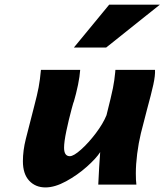

<svg xmlns="http://www.w3.org/2000/svg" viewBox="-20 -799 712 831"><path d="M413.6 -140.6Q397 -114.3 356 -77.6Q314.9 -41 266.1 -14.4Q217.3 12.2 176.8 12.2Q133.3 12.2 106.2 -17.1Q79.1 -46.4 79.1 -101.1Q79.1 -147.5 91.8 -197.8L128.4 -340.8Q141.1 -388.7 147.2 -421.1Q153.3 -453.6 157.2 -496.6H327.1Q323.2 -439.9 297.4 -351.1Q302.7 -374.5 290 -327.4Q277.3 -280.3 267.3 -232.7Q257.3 -185.1 257.3 -159.7Q257.3 -123 282.2 -123Q298.8 -123 331.1 -151.9Q363.3 -180.7 394.8 -222.4Q426.3 -264.2 440.9 -300.3Q461.9 -383.3 468.8 -417.7Q475.6 -452.1 478.5 -484.9Q478.5 -488.8 479.5 -496.6H650.9Q652.3 -472.7 643.6 -432.6Q634.8 -392.6 616.2 -324.7Q598.6 -258.3 589.8 -222.2Q579.6 -179.7 573.7 -133.3Q567.9 -86.9 567.9 -48.8Q567.9 -17.6 570.3 0H405.3Q406.2 -23.9 409.2 -75.2Q412.1 -126.5 413.6 -140.6ZM671.9 -778.8 439.5 -593.3H299.8L452.6 -778.8Z"/></svg>

Font: Lesson One Extra
Style: Italic
Weight: 800
Italic angle: -14°
Designer: But Ko, Victor Gaultney, Annie Olsen, Julie Remington, Don Collingsworth, Eric Hays, Becca Hirsbrunner
Version: Version 1.100